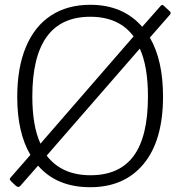

<svg xmlns="http://www.w3.org/2000/svg" viewBox="-20 -772 753 802"><path d="M691 -712C693.7 -716.7 693.3 -720.7 690 -724L663 -749C658.3 -753 653.7 -751.7 649 -745L574 -660C520.7 -721.3 448.3 -752 357 -752C293.7 -752 239.2 -737.2 193.5 -707.5C147.8 -677.8 112.8 -634.2 88.5 -576.5C64.2 -518.8 52 -449 52 -367C52 -267.7 70.3 -187 107 -125L24 -30C21.3 -27.3 20.3 -24.8 21 -22.5C21.7 -20.2 24 -17 28 -13L46 4C50.7 7.3 54.3 9 57 9C59.7 9 63 6.7 67 2L139 -80C191 -20 263.7 10 357 10C452.3 10 526.8 -22.7 580.5 -88C634.2 -153.3 661 -247 661 -369C661 -469.7 642.7 -551.7 606 -615ZM149 -172C126.3 -221.3 115 -287 115 -369C115 -591 195.7 -702 357 -702C437 -702 497.3 -674.7 538 -620ZM564 -569C586.7 -519 598 -452.3 598 -369C598 -257.7 578.2 -175 538.5 -121C498.8 -67 438.7 -40 358 -40C278 -40 217 -67.3 175 -122Z"/></svg>

Font: Libre Franklin ExtraLight
Style: Regular
Weight: 275
Designer: Pablo Impallari, Rodrigo Fuenzalida
Foundry: Impallari Type
Version: Version 1.002; ttfautohint (v1.5)